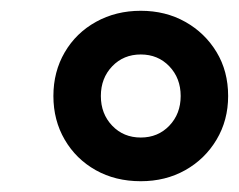

<svg xmlns="http://www.w3.org/2000/svg" viewBox="-20 -730 443 356"><path d="M241 -394Q194 -394 157.5 -414.5Q121 -435 100 -471Q79 -507 79 -552Q79 -597 100 -633Q121 -669 158 -689.5Q195 -710 241 -710Q287 -710 323.5 -689.5Q360 -669 381.5 -633.5Q403 -598 403 -552Q403 -507 381.5 -471Q360 -435 323.5 -414.5Q287 -394 241 -394ZM241 -475Q273 -475 294 -497Q315 -519 315 -552Q315 -585 294 -607Q273 -629 241 -629Q209 -629 188 -607Q167 -585 167 -552Q167 -519 188 -497Q209 -475 241 -475Z"/></svg>

Font: Nunito Sans 12pt ExtraLight 12pt ExtraBold
Style: Italic
Weight: 800
Italic angle: -9°
Version: Version 3.101;gftools[0.9.27]